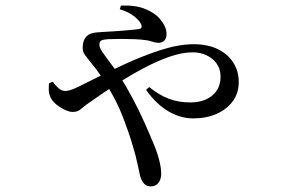

<svg xmlns="http://www.w3.org/2000/svg" viewBox="-20 -597 1040 686"><path d="M519 69Q505 69 496 60.5Q487 52 481 33Q477 17 471 -12.5Q465 -42 454 -77Q442 -119 419.5 -178Q397 -237 359 -297Q343 -323 330 -341Q317 -359 305 -373Q293 -389 283 -401.5Q273 -414 276 -436Q278 -454 286.5 -464Q295 -474 306.5 -477.5Q318 -481 329.5 -481.5Q341 -482 351 -483Q390 -485 425.5 -488Q461 -491 475 -493Q491 -495 484 -511Q478 -524 459 -539Q440 -554 408 -564L412 -577Q466 -579 500 -564.5Q534 -550 550 -531Q562 -517 568.5 -503.5Q575 -490 575 -475Q575 -460 567 -452Q559 -444 546 -444Q536 -444 523 -448.5Q510 -453 497 -454Q484 -456 461 -457Q438 -458 413 -458Q388 -458 366 -457Q350 -456 342.5 -452.5Q335 -449 335 -436Q335 -427 347 -409.5Q359 -392 375 -371Q391 -350 404 -331Q431 -289 454.5 -244.5Q478 -200 496.5 -158.5Q515 -117 528 -85Q540 -58 548 -28Q556 2 556 23Q556 44 546 56.5Q536 69 519 69ZM670 -174Q624 -174 580.5 -200Q537 -226 502 -276L513 -286Q549 -257 583.5 -244Q618 -231 660 -231Q708 -231 738 -255.5Q768 -280 768 -323Q768 -362 739 -386Q710 -410 668 -410Q630 -410 584.5 -394Q539 -378 490.5 -352Q442 -326 395 -295.5Q348 -265 307 -236Q283 -220 270.5 -208.5Q258 -197 240 -197Q223 -197 199.5 -211Q176 -225 165 -241Q158 -252 155.5 -265Q153 -278 155 -299L168 -305Q178 -292 189 -282Q200 -272 213 -272Q226 -272 244.5 -280Q263 -288 282 -298Q353 -334 422 -366Q491 -398 555 -418.5Q619 -439 672 -439Q722 -439 758 -421.5Q794 -404 813.5 -373.5Q833 -343 833 -304Q833 -264 811.5 -235Q790 -206 753.5 -190Q717 -174 670 -174Z"/></svg>

Font: Noto Serif JP ExtraLight Medium
Style: Regular
Weight: 500
Version: Version 2.003-H1;hotconv 1.1.1;makeotfexe 2.6.0